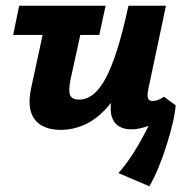

<svg xmlns="http://www.w3.org/2000/svg" viewBox="-20 -444 647 671"><path d="M192 10Q154 10 126.5 -5Q99 -20 88.5 -52Q78 -84 89 -137L151 -424H283L226 -164Q219 -127 225 -111.5Q231 -96 257 -96Q282 -96 304.5 -113Q327 -130 348 -168Q369 -206 389 -269Q409 -332 429 -424H499Q473 -296 439 -212.5Q405 -129 364.5 -80Q324 -31 280.5 -10.5Q237 10 192 10ZM502 207 394 161Q427 123 453 80Q479 37 499 -4Q519 -45 530 -74L594 -76Q592 -50 583.5 -13.5Q575 23 562.5 62.5Q550 102 534.5 140Q519 178 502 207ZM26 -322 47 -424H349L327 -322ZM438 8Q413 8 395 -3Q377 -14 370 -38.5Q363 -63 371 -103L438 -424H560L498 -131Q494 -111 497 -101Q500 -91 514 -91Q521 -91 530.5 -94Q540 -97 553 -106L594 -76Q558 -33 517 -12.5Q476 8 438 8Z"/></svg>

Font: Ysabeau ExtraBold
Style: Italic
Weight: 800
Italic angle: -12°
Designer: Christian Thalmann (Catharsis Fonts)
Version: Version 2.002